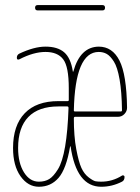

<svg xmlns="http://www.w3.org/2000/svg" viewBox="-20 -710 540 740"><path d="M125 -669.9Q115.2 -669.9 115.2 -680.2Q115.2 -690.4 125 -690.4H375Q384.8 -690.4 384.8 -680.2Q384.8 -669.9 375 -669.9ZM360.4 -509.8Q269.5 -509.8 264.6 -284.2Q264.6 -280.3 269.5 -280.3H445.3Q450.2 -280.3 450.2 -285.2Q449.2 -356.4 440.9 -403.8Q432.6 -451.2 418.9 -472.7Q405.3 -494.1 391.6 -502Q377.9 -509.8 360.4 -509.8ZM129.9 -9.8Q153.3 -9.8 169.9 -20Q186.5 -30.3 203.6 -58.1Q220.7 -85.9 231 -145.5Q241.2 -205.1 244.1 -293.9Q244.1 -299.8 239.3 -299.8H205.1Q128.9 -299.8 89.4 -259.3Q49.8 -218.8 49.8 -139.6Q49.8 -82 72.3 -45.9Q94.7 -9.8 129.9 -9.8ZM240.2 -320.3Q245.1 -320.3 245.1 -324.2V-370.1Q245.1 -453.1 223.6 -481.4Q202.1 -509.8 155.3 -509.8Q109.4 -509.8 54.7 -481.4Q44.9 -477.5 44.9 -487.3Q44.9 -498 53.7 -502.9Q111.3 -530.3 155.3 -530.3Q202.1 -530.3 227.5 -508.3Q252.9 -486.3 260.7 -434.6Q260.7 -433.6 261.7 -433.6Q262.7 -433.6 262.7 -434.6Q289.1 -529.3 360.4 -530.3Q413.1 -530.3 440.4 -476.6Q467.8 -422.9 469.7 -294.9Q469.7 -281.2 459.5 -270.5Q449.2 -259.8 434.6 -259.8H269.5Q264.6 -259.8 264.6 -253.9Q264.6 -184.6 273.9 -135.3Q283.2 -85.9 293.9 -62.5Q304.7 -39.1 322.3 -25.9Q339.8 -12.7 349.1 -11.2Q358.4 -9.8 370.1 -9.8Q413.1 -9.8 450.2 -33.2Q453.1 -35.2 456.5 -33.7Q460 -32.2 460 -28.3Q460 -14.6 450.2 -9.8Q412.1 9.8 370.1 9.8Q274.4 9.8 252 -146.5Q251 -146.5 250 -144.5Q235.4 -58.6 205.6 -24.4Q175.8 9.8 129.9 9.8Q87.9 9.8 59.1 -30.8Q30.3 -71.3 30.3 -139.6Q30.3 -226.6 75.2 -273.4Q120.1 -320.3 205.1 -320.3Z"/></svg>

Font: Rounded Mgen+ 1m thin
Style: Regular
Weight: 100
Designer: [Source Han Sans]
Ryoko NISHIZUKA  (kana & ideographs); Paul D. Hunt (Latin, Greek & Cyrillic); Wenlong ZHANG  (bopomofo
Version: Version 1.059.20150602